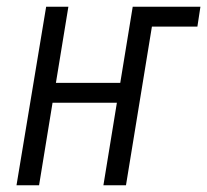

<svg xmlns="http://www.w3.org/2000/svg" viewBox="-20 -550 616 570"><path d="M29 0H96L136 -245H327L287 0H354L431 -471H566L575 -530H374L337 -304H146L183 -530H117Z"/></svg>

Font: Iosevka Sparkle Light Oblique
Style: Regular
Weight: 300
Italic angle: -9°
Designer: Belleve Invis
Foundry: Belleve Invis
Version: Version 4.5.0; ttfautohint (v1.8.3)